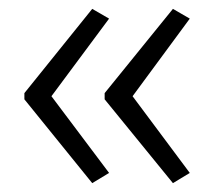

<svg xmlns="http://www.w3.org/2000/svg" viewBox="-20 -488 482 433"><path d="M35 -278 188 -468 226 -446 96 -271 226 -98 188 -75 35 -264ZM216 -278 370 -468 408 -446 279 -271 408 -98 370 -75 216 -264Z"/></svg>

Font: Noto Sans Thai Looped SemiCondensed Light
Style: Regular
Weight: 300
Width: 4
Designer: Sasikarn Vongin, Ben Mitchell
Foundry: The Fontpad Ltd
Version: Version 1.001; ttfautohint (v1.8.4.7-5d5b)